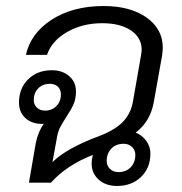

<svg xmlns="http://www.w3.org/2000/svg" viewBox="-20 -606 604 637"><path d="M520 -448Q520 -439 518 -423L490 -266Q478 -202 430 -166Q451 -158 465 -139Q479 -120 479 -97Q479 -49 448 -19Q417 11 368 11Q331 11 307.5 -10Q284 -31 284 -64Q284 -76 288 -92Q201 -58 149 0H76L99 -133Q107 -170 125 -195H119Q85 -195 64 -214.5Q43 -234 43 -266Q43 -313 73.5 -343Q104 -373 152 -373Q187 -373 209.5 -353.5Q232 -334 232 -303Q232 -278 224 -260Q216 -242 200 -218Q187 -198 179.5 -183.5Q172 -169 169 -150L154 -68Q200 -114 310 -155Q362 -175 388 -202Q414 -229 421 -269L448 -423Q450 -435 450 -441Q450 -481 414.5 -505Q379 -529 319 -529Q254 -529 203 -500Q152 -471 136 -424H66Q82 -496 152 -541Q222 -586 324 -586Q412 -586 466 -548Q520 -510 520 -448ZM129 -239Q152 -239 167 -254Q182 -269 182 -293Q182 -309 172 -318.5Q162 -328 145 -328Q122 -328 107 -313Q92 -298 92 -274Q92 -259 102.5 -249Q113 -239 129 -239ZM429 -92Q429 -108 418 -118.5Q407 -129 390 -129Q365 -129 349.5 -113Q334 -97 334 -72Q334 -56 345 -45.5Q356 -35 373 -35Q398 -35 413.5 -51Q429 -67 429 -92Z"/></svg>

Font: Sarabun Light
Style: Italic
Weight: 300
Italic angle: -10°
Designer: Suppakit Chalermlarp | Katatrad Co.,Ltd.
Foundry: Cadson Demak Co.,Ltd.
Version: Version 1.000; ttfautohint (v1.6)